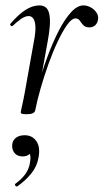

<svg xmlns="http://www.w3.org/2000/svg" viewBox="-20 -415 384 711"><path d="M110.6 -7.2 100.6 -8.2Q109 -53.2 123.6 -105.7Q138.2 -158.2 157.3 -209.2Q176.4 -260.2 198.2 -302.3Q220 -344.4 243.2 -369.7Q266.4 -395 289 -395Q302.6 -395 316 -387.7Q329.4 -380.4 337.6 -368Q345.8 -355.6 342.8 -341Q340.2 -328 331.8 -320.8Q323.4 -313.6 310.8 -313.6Q295.8 -313.6 288.4 -321.9Q281 -330.2 275.5 -338.5Q270 -346.8 259.8 -346.8Q245.6 -346.8 228.8 -323.3Q212 -299.8 193.9 -261.6Q175.8 -223.4 159.5 -177.9Q143.2 -132.4 130.3 -87.4Q117.4 -42.4 110.6 -7.2ZM79.4 8Q65.2 8 61 6.3Q56.8 4.6 56.8 1.6Q56.8 -1.6 62.4 -26.4Q68 -51.2 72 -74L105 -258.6Q112.8 -298.8 111 -319.3Q109.2 -339.8 102.3 -347.7Q95.4 -355.6 86.6 -355.6Q72.8 -355.6 56.7 -344Q40.6 -332.4 26.4 -318.8Q24 -316.4 20 -320.1Q16 -323.8 18.4 -327Q48 -361.2 74.2 -378.1Q100.4 -395 126 -395Q144 -395 153.8 -383.4Q163.6 -371.8 164.9 -342.8Q166.2 -313.8 156.4 -261L110.6 -7.2Q108.4 8 79.4 8ZM44.4 275Q40.4 277 36.9 272.5Q33.4 268 37.4 265Q60.4 248.6 74 229.3Q87.6 210 90.8 188.4Q95.8 161.8 88.3 150.6Q80.8 139.4 70.4 136.8L98.6 127.4Q99.6 146.2 89.9 155.2Q80.2 164.2 64.2 164.2Q44.4 164.2 34.3 152.2Q24.2 140.2 25 123Q25.8 105.6 38.3 95.7Q50.8 85.8 71.4 85.8Q99.8 85.8 115 108.2Q130.2 130.6 122.4 169.6Q117 201 96 227.2Q75 253.4 44.4 275Z"/></svg>

Font: Cormorant Garamond Light
Style: Italic
Weight: 300
Italic angle: -10°
Designer: Christian Thalmann (Catharsis Fonts)
Foundry: Catharsis Fonts
Version: Version 4.001